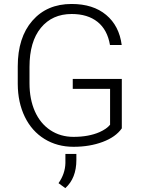

<svg xmlns="http://www.w3.org/2000/svg" viewBox="-20 -741 724 982"><path d="M603 -84.5Q571.8 -40 505.1 -15.1Q438.5 9.8 356 9.8Q272.5 9.8 207.5 -30.3Q142.6 -70.3 106.9 -143.6Q71.3 -216.8 70.8 -311.5V-401.4Q70.8 -549.3 145.5 -635Q220.2 -720.7 346.2 -720.7Q456.1 -720.7 522.9 -664.8Q589.8 -608.9 602.5 -510.7H542.5Q529.3 -588.9 478.8 -629.2Q428.2 -669.4 346.7 -669.4Q247.1 -669.4 189 -598.6Q130.9 -527.8 130.9 -398.9V-314.9Q130.9 -233.9 158.4 -171.6Q186 -109.4 237.5 -75.2Q289.1 -41 356 -41Q433.6 -41 489.3 -65.4Q525.4 -81.5 543 -103V-286.6H352.1V-337.4H603ZM314 221.2 279.3 195.8Q313 147.9 314.5 93.3V46.4H370.6V77.1Q370.6 170.4 314 221.2Z"/></svg>

Font: RobotoInd Light
Style: Regular
Weight: 300
Designer: Google
Version: Version 2.001151; 2014